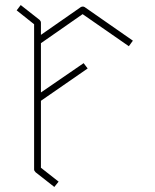

<svg xmlns="http://www.w3.org/2000/svg" viewBox="-20 -578 612 760"><path d="M300 -550Q308 -554 315 -550L506 -417L490 -395L307 -522L142 -407V-212L311 -328L327 -307L142 -179V86L212 141L195 162L121 104Q115 98 115 93V-482L46 -537L62 -558L137 -499Q142 -494 142 -488V-440Z"/></svg>

Font: Envoyer
Style: Regular
Weight: 400
Version: Version 0.1